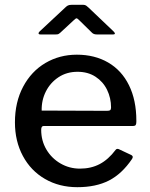

<svg xmlns="http://www.w3.org/2000/svg" viewBox="-20 -767 622 797"><path d="M312 -67Q358 -67 394 -86Q430 -105 460 -145Q463 -149 467 -149Q472 -149 475 -147L526 -123Q531 -120 531 -115Q531 -112 528 -107Q486 -45 432 -17.5Q378 10 301 10Q226 10 167 -24Q108 -58 75 -119.5Q42 -181 42 -259Q42 -343 76 -407Q110 -471 168.5 -505.5Q227 -540 299 -540Q373 -540 429 -507.5Q485 -475 515.5 -413Q546 -351 546 -266V-262Q546 -253 543.5 -248.5Q541 -244 531 -244H161Q151 -244 151 -228Q151 -183 172.5 -146.5Q194 -110 231 -88.5Q268 -67 312 -67ZM424 -307Q434 -307 437.5 -310Q441 -313 441 -321Q441 -360 424.5 -394Q408 -428 376.5 -448.5Q345 -469 302 -469Q257 -469 223 -446.5Q189 -424 170.5 -387.5Q152 -351 153 -308ZM310 -682Q301 -691 298 -691Q294 -691 285 -682L230 -631Q224 -626 221 -625Q218 -624 210 -624H148Q140 -624 140 -629Q140 -632 145 -637L250 -735Q256 -741 261.5 -744Q267 -747 277 -747H326Q333 -747 338 -743.5Q343 -740 347 -736L451 -637Q457 -631 457 -628Q457 -624 449 -624H382Q369 -624 362 -631Z"/></svg>

Font: n
Style: Regular
Weight: 500
Designer: Pablo Impallari, Rodrigo Fuenzalida
Foundry: Impallari Type
Version: Version 1.002; ttfautohint (v1.5)